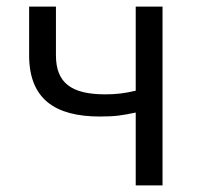

<svg xmlns="http://www.w3.org/2000/svg" viewBox="-20 -560 605 580"><path d="M390 0H471V-540H390V-286C356 -278 331 -275 298 -275C195 -275 149 -310 149 -393V-540H68V-393C68 -262 145 -208 282 -208C331 -208 351 -212 390 -220Z"/></svg>

Font: Noto Sans CJK HK DemiLight
Style: Regular
Weight: 350
Designer: Ryoko NISHIZUKA 西塚涼子 (kana, bopomofo & ideographs); Paul D. Hunt (Latin, Greek & Cyrillic); Sandoll Communications 산돌커뮤니
Foundry: Adobe
Version: Version 2.004;hotconv 1.0.118;makeotfexe 2.5.65603